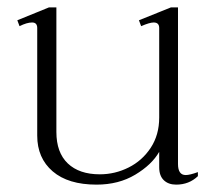

<svg xmlns="http://www.w3.org/2000/svg" viewBox="-20 -491 597 521"><path d="M517 -24V-13Q493 10 458 10Q437 10 424.5 -2Q412 -14 412 -37V-79Q392 -44 347 -17Q302 10 242 10Q165 10 123 -26Q81 -62 81 -123V-415Q81 -430 67 -430Q53 -430 33 -420L27 -436L113 -471H133V-133Q133 -77 164 -47.5Q195 -18 251 -18Q292 -18 329 -36.5Q366 -55 389 -90Q412 -125 412 -172V-415Q412 -430 397 -430Q386 -430 363 -420L357 -436L444 -471H463V-46Q463 -16 484 -16Q495 -16 517 -24Z"/></svg>

Font: Taviraj ExtraLight
Style: Regular
Weight: 275
Designer: Katatrad Team
Foundry: CadsonDemak
Version: Version 1.001